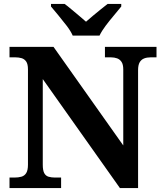

<svg xmlns="http://www.w3.org/2000/svg" viewBox="-20 -951 828 971"><path d="M28.1 0V-53H52.7Q72.8 -53 88.4 -57.4Q104 -61.9 112.7 -75.9Q121.4 -90 121.4 -118.1V-599.9Q121.4 -627 112.5 -639.8Q103.6 -652.6 89.2 -656.8Q74.7 -661 58 -661H28.1V-714H250.6L603.4 -215.5V-599.9Q603.4 -624.7 594.8 -637.8Q586.2 -650.8 572.3 -655.9Q558.4 -661 541.1 -661H510.7V-714H771.5V-661H741.1Q723.2 -661 708.8 -655.4Q694.5 -649.8 686.4 -636Q678.3 -622.1 678.3 -595.9V0H586.4L196.3 -551.1V-118.1Q196.3 -90 203.5 -75.9Q210.8 -61.9 225.1 -57.4Q239.5 -53 258.6 -53H289V0ZM347.7 -771Q337.7 -794 317.4 -820.5Q297.1 -847 275.5 -873Q253.9 -899 237.9 -918V-931H307Q321.4 -920.6 340.7 -904.2Q360 -887.8 380 -871.3Q400 -854.8 415 -841.2Q430 -854.8 450.1 -871.3Q470.1 -887.8 490.2 -904.2Q510.2 -920.6 524 -931H593.2V-918Q578.2 -899 556.1 -873Q534 -847 514.1 -820.5Q494.3 -794 483.3 -771Z"/></svg>

Font: Noto Serif Gurmukhi
Style: Regular
Weight: 400
Designer: Vaibhav Singh and the Monotype Design Team
Foundry: Monotype Imaging Inc.
Version: Version 2.003